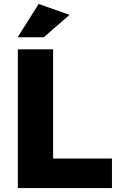

<svg xmlns="http://www.w3.org/2000/svg" viewBox="-20 -949 600 969"><path d="M69 -761 175 -929 331 -874 201 -761ZM70 0V-700H248V-149H545V0Z"/></svg>

Font: Trueno
Style: Bd
Weight: 700
Designer: Julieta Ulanovsky
Foundry: Julieta Ulanovsky
Version: Version 3.001b